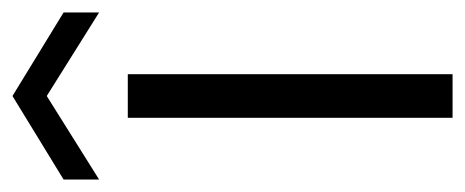

<svg xmlns="http://www.w3.org/2000/svg" viewBox="-265 -507 746 308"><g transform="rotate(-90 108.0 -353.0)"><path d="M73 0V-521H143V0ZM-26 -567V-624L108 -706L242 -624V-567L108 -651Z"/></g></svg>

Font: DM Sans 10pt Light
Style: Regular
Weight: 300
Version: Version 4.004;gftools[0.9.30]